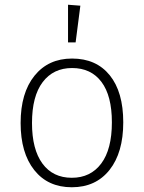

<svg xmlns="http://www.w3.org/2000/svg" viewBox="-20 -779 607 810"><path d="M500 -263Q500 -135 442 -62Q384 11 283 11Q182 11 124.5 -61.5Q67 -134 67 -260Q67 -387 125.5 -459.5Q184 -532 284 -532Q386 -532 443 -461.5Q500 -391 500 -263ZM115 -260Q115 -149 159 -89Q203 -29 283 -29Q362 -29 407 -89Q452 -149 452 -263Q452 -375 408 -433.5Q364 -492 284 -492Q205 -492 160 -432.5Q115 -373 115 -260ZM319 -755 299 -600H267V-759Z"/></svg>

Font: FiraGO ExtraLight
Style: Regular
Weight: 200
Designer: bBox Type
Foundry: bBox Type GmbH
Version: Version 1.001